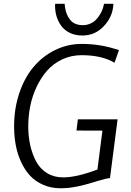

<svg xmlns="http://www.w3.org/2000/svg" viewBox="-20 -987 694 1015"><path d="M415.5 -799.3Q378.9 -799.3 350.3 -812.7Q321.8 -826.2 304.9 -848.9Q288.1 -871.6 279.5 -898.9Q271 -926.3 271 -956.5Q271 -963.9 271.5 -966.8H321.8Q321.8 -959.5 323.2 -952.1Q328.1 -911.1 350.6 -882.6Q373 -854 418 -854Q438.5 -854 456.5 -861.8Q474.6 -869.6 486.6 -881.8Q498.5 -894 508.1 -909.7Q517.6 -925.3 522.5 -939.2Q527.3 -953.1 529.8 -966.8H579.1Q579.6 -960 578.1 -951.2Q571.8 -893.1 526.4 -846.2Q481 -799.3 415.5 -799.3ZM300.8 8.3Q250 8.3 208.3 -10Q166.5 -28.3 138.7 -58.6Q110.8 -88.9 91.8 -130.1Q72.8 -171.4 64.2 -215.3Q55.7 -259.3 54.7 -306.2Q52.7 -404.3 80.1 -488.8Q107.4 -573.2 155.8 -631.3Q204.1 -689.5 270.8 -722.2Q337.4 -754.9 412.6 -754.9Q504.4 -754.9 589.8 -728L608.9 -722.2L585.4 -655.3Q518.1 -695.3 411.6 -695.3Q356.4 -695.3 309.1 -673.1Q261.7 -650.9 229 -613.5Q196.3 -576.2 173.1 -526.9Q149.9 -477.5 139.4 -423.6Q128.9 -369.6 129.4 -314.5Q129.9 -263.2 140.1 -217.8Q150.4 -172.4 171.1 -133.5Q191.9 -94.7 228.5 -72Q265.1 -49.3 314 -49.3Q385.3 -49.3 495.1 -90.8L521.5 -296.4L384.3 -296.9L391.6 -356H601.6L561.5 -45.9Q542.5 -43.9 494.6 -29.8Q493.2 -29.3 473.1 -23.2Q453.1 -17.1 447.3 -15.6Q441.4 -14.2 422.6 -9Q403.8 -3.9 393.1 -2Q382.3 0 365.2 2.9Q348.1 5.9 332.3 7.1Q316.4 8.3 300.8 8.3Z"/></svg>

Font: HaufeMerriweatherSansLt
Style: Italic
Weight: 300
Designer: Eben Sorkin ( eben@eyebytes.com )
Foundry: Eben Sorkin
Version: Version 1.56